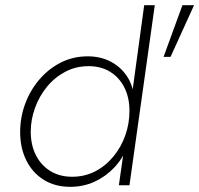

<svg xmlns="http://www.w3.org/2000/svg" viewBox="-20 -717 771 743"><path d="M252 6Q193 6 149.5 -21Q106 -48 82 -96Q58 -144 58 -206Q58 -263 77.5 -315.5Q97 -368 132.5 -409.5Q168 -451 215.5 -475Q263 -499 319 -499Q369 -499 407.5 -479Q446 -459 470 -424Q494 -389 499 -341L488 -331L538 -697H579L481 0H440L463 -162L474 -152Q455 -103 421.5 -68Q388 -33 345 -13.5Q302 6 252 6ZM259 -33Q308 -33 348.5 -54Q389 -75 419 -111.5Q449 -148 465 -193.5Q481 -239 481 -288Q481 -339 461.5 -378Q442 -417 406.5 -439Q371 -461 323 -461Q274 -461 233 -439.5Q192 -418 162 -381.5Q132 -345 115.5 -299.5Q99 -254 99 -207Q99 -156 119 -116.5Q139 -77 175 -55Q211 -33 259 -33ZM613 -497 686 -697H731L640 -497Z"/></svg>

Font: Hanken Grotesk ExtraLight
Style: Italic
Weight: 250
Italic angle: -8°
Designer: Alfredo Marco Pradil
Foundry: Hanken Design Co.
Version: Version 3.013